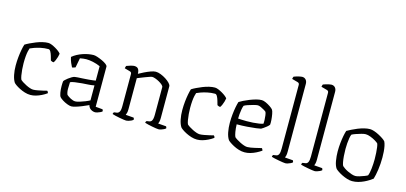

<svg xmlns="http://www.w3.org/2000/svg" viewBox="-68 -1272 3700 1748"><g transform="rotate(15 1782.0 -398.0)"><path d="M259 0Q232 0 205 -8.5Q178 -17 154.5 -29Q131 -41 115 -52.5Q99 -64 94 -71Q78 -96 69.5 -137Q61 -178 61 -225Q61 -267 65 -305Q69 -343 75 -374.5Q81 -406 88 -428Q105 -439 130 -451Q155 -463 183.5 -474.5Q212 -486 241.5 -493Q271 -500 296 -500Q310 -500 328.5 -492.5Q347 -485 366 -474Q385 -463 399.5 -451.5Q414 -440 420 -431Q418 -417 413 -399.5Q408 -382 401 -366.5Q394 -351 387 -342Q378 -342 371 -345Q364 -348 359 -351Q354 -369 347.5 -391.5Q341 -414 332 -430Q323 -446 311 -446Q273 -446 239 -438.5Q205 -431 180 -422Q155 -413 143 -407Q139 -397 134.5 -377Q130 -357 127.5 -328.5Q125 -300 125 -263Q125 -236 127.5 -205.5Q130 -175 134.5 -149.5Q139 -124 145 -112Q153 -104 168.5 -94Q184 -84 203 -74.5Q222 -65 240 -59Q258 -53 271 -53Q288 -53 314 -58Q340 -63 364 -68.5Q388 -74 398 -77Q400 -75 404 -70.5Q408 -66 409 -56Q387 -40 361.5 -27.5Q336 -15 310 -7.5Q284 0 259 0Z M646 4Q630 4 605.5 -5.5Q581 -15 560 -28.5Q539 -42 531 -52Q523 -62 518 -90.5Q513 -119 513 -152Q513 -164 513.5 -175Q514 -186 515 -196Q515 -200 525 -210Q535 -220 550 -231.5Q565 -243 580.5 -252Q596 -261 607 -263Q618 -265 635 -266Q652 -267 674 -268Q688 -269 705 -270Q722 -271 739.5 -272.5Q757 -274 773 -276Q789 -278 801 -280V-416Q767 -431 732 -438.5Q697 -446 668 -446Q654 -446 639 -444Q624 -442 609 -439L592 -349Q588 -348 580 -344.5Q572 -341 561 -340Q553 -355 543 -378Q533 -401 527 -430Q547 -447 571.5 -460Q596 -473 622.5 -482Q649 -491 675 -495.5Q701 -500 723 -500Q737 -500 759.5 -492.5Q782 -485 806 -474Q830 -463 846 -450.5Q862 -438 862 -428V-50L928 -44Q930 -42 932 -36.5Q934 -31 934 -26Q929 -20 916 -14Q903 -8 890 -4Q877 0 868 0Q856 0 841.5 -5.5Q827 -11 816.5 -22.5Q806 -34 803 -50Q773 -36 742 -23.5Q711 -11 685.5 -3.5Q660 4 646 4ZM669 -49Q683 -49 708 -56.5Q733 -64 759 -74.5Q785 -85 801 -94V-235Q771 -229 746 -228Q721 -227 686 -224Q651 -221 620 -216.5Q589 -212 578 -205Q576 -177 576 -143.5Q576 -110 586 -88Q600 -75 624.5 -62Q649 -49 669 -49Z M1162 0Q1155 0 1137.5 -2.5Q1120 -5 1098.5 -9Q1077 -13 1058 -17.5Q1039 -22 1028 -26Q1028 -32 1031 -37.5Q1034 -43 1035 -44L1062 -48Q1076 -50 1085.5 -64.5Q1095 -79 1095 -119V-420Q1095 -428 1091.5 -434Q1088 -440 1077 -443L1027 -457Q1029 -466 1030 -470.5Q1031 -475 1034 -481Q1048 -487 1071.5 -493.5Q1095 -500 1105 -500Q1133 -500 1144 -484Q1155 -468 1155 -439Q1176 -451 1204.5 -465Q1233 -479 1261.5 -489.5Q1290 -500 1309 -500Q1330 -500 1356 -490Q1382 -480 1406 -464.5Q1430 -449 1445.5 -432.5Q1461 -416 1461 -403V-105Q1461 -83 1457.5 -69Q1454 -55 1451 -50L1527 -44Q1530 -40 1531.5 -35.5Q1533 -31 1533 -26Q1527 -20 1515 -14Q1503 -8 1490 -4Q1477 0 1467 0Q1459 0 1442 -2.5Q1425 -5 1404.5 -9Q1384 -13 1365 -17.5Q1346 -22 1335 -26Q1335 -32 1337.5 -36.5Q1340 -41 1343 -44L1369 -48Q1380 -50 1387 -57.5Q1394 -65 1397.5 -80.5Q1401 -96 1401 -119V-379Q1401 -389 1388 -400.5Q1375 -412 1356.5 -422.5Q1338 -433 1319.5 -439.5Q1301 -446 1290 -446Q1283 -446 1265 -440Q1247 -434 1225 -425.5Q1203 -417 1184 -409.5Q1165 -402 1156 -398V-105Q1156 -83 1152 -69Q1148 -55 1145 -50L1221 -44Q1224 -40 1225.5 -35.5Q1227 -31 1227 -26Q1221 -19 1208.5 -13Q1196 -7 1183 -3.5Q1170 0 1162 0Z M1829 0Q1802 0 1775 -8.5Q1748 -17 1724.5 -29Q1701 -41 1685 -52.5Q1669 -64 1664 -71Q1648 -96 1639.5 -137Q1631 -178 1631 -225Q1631 -267 1635 -305Q1639 -343 1645 -374.5Q1651 -406 1658 -428Q1675 -439 1700 -451Q1725 -463 1753.5 -474.5Q1782 -486 1811.5 -493Q1841 -500 1866 -500Q1880 -500 1898.5 -492.5Q1917 -485 1936 -474Q1955 -463 1969.5 -451.5Q1984 -440 1990 -431Q1988 -417 1983 -399.5Q1978 -382 1971 -366.5Q1964 -351 1957 -342Q1948 -342 1941 -345Q1934 -348 1929 -351Q1924 -369 1917.5 -391.5Q1911 -414 1902 -430Q1893 -446 1881 -446Q1843 -446 1809 -438.5Q1775 -431 1750 -422Q1725 -413 1713 -407Q1709 -397 1704.5 -377Q1700 -357 1697.5 -328.5Q1695 -300 1695 -263Q1695 -236 1697.5 -205.5Q1700 -175 1704.5 -149.5Q1709 -124 1715 -112Q1723 -104 1738.5 -94Q1754 -84 1773 -74.5Q1792 -65 1810 -59Q1828 -53 1841 -53Q1858 -53 1884 -58Q1910 -63 1934 -68.5Q1958 -74 1968 -77Q1970 -75 1974 -70.5Q1978 -66 1979 -56Q1957 -40 1931.5 -27.5Q1906 -15 1880 -7.5Q1854 0 1829 0Z M2277 0Q2250 0 2222.5 -8.5Q2195 -17 2171.5 -29.5Q2148 -42 2132 -53.5Q2116 -65 2112 -71Q2095 -97 2087 -138.5Q2079 -180 2079 -225Q2079 -267 2083 -305Q2087 -343 2093 -374.5Q2099 -406 2106 -428Q2120 -437 2144 -449Q2168 -461 2197 -472.5Q2226 -484 2255 -492Q2284 -500 2308 -500Q2324 -500 2347 -489.5Q2370 -479 2390.5 -465Q2411 -451 2419 -440Q2426 -429 2431 -402.5Q2436 -376 2438 -348Q2440 -320 2438 -303Q2430 -292 2416 -280.5Q2402 -269 2388.5 -260Q2375 -251 2368 -247Q2358 -244 2323.5 -239.5Q2289 -235 2241 -231.5Q2193 -228 2143 -228Q2144 -189 2149.5 -157.5Q2155 -126 2162 -112Q2170 -104 2186 -94Q2202 -84 2221 -74.5Q2240 -65 2258 -59Q2276 -53 2289 -53Q2302 -53 2320.5 -56Q2339 -59 2358.5 -63.5Q2378 -68 2394.5 -72Q2411 -76 2420 -78Q2424 -76 2427.5 -68.5Q2431 -61 2432 -57Q2409 -41 2383 -28Q2357 -15 2330 -7.5Q2303 0 2277 0ZM2223 -279Q2253 -279 2283 -281Q2313 -283 2338 -287Q2363 -291 2377 -296Q2379 -312 2378 -333.5Q2377 -355 2374.5 -374.5Q2372 -394 2367 -405Q2363 -410 2347.5 -419.5Q2332 -429 2314.5 -437Q2297 -445 2285 -445Q2273 -445 2246.5 -438Q2220 -431 2195 -422.5Q2170 -414 2160 -407Q2154 -392 2150 -369.5Q2146 -347 2144 -323.5Q2142 -300 2142 -282Q2156 -281 2177.5 -280Q2199 -279 2223 -279Z M2662 0Q2655 0 2637.5 -2.5Q2620 -5 2599 -9Q2578 -13 2559 -17Q2540 -21 2529 -25Q2529 -33 2532 -38Q2535 -43 2536 -44L2563 -48Q2580 -50 2588 -67Q2596 -84 2596 -119V-720Q2596 -728 2592.5 -734Q2589 -740 2578 -743L2524 -758Q2525 -766 2527.5 -772Q2530 -778 2531 -781Q2541 -785 2556 -789.5Q2571 -794 2585.5 -797Q2600 -800 2607 -800Q2630 -800 2643 -785Q2656 -770 2656 -746V-105Q2656 -84 2652.5 -69.5Q2649 -55 2646 -50L2722 -44Q2724 -41 2726 -36Q2728 -31 2728 -26Q2722 -20 2710 -14Q2698 -8 2684.5 -4Q2671 0 2662 0Z M2938 0Q2931 0 2913.5 -2.5Q2896 -5 2875 -9Q2854 -13 2835 -17Q2816 -21 2805 -25Q2805 -33 2808 -38Q2811 -43 2812 -44L2839 -48Q2856 -50 2864 -67Q2872 -84 2872 -119V-720Q2872 -728 2868.5 -734Q2865 -740 2854 -743L2800 -758Q2801 -766 2803.5 -772Q2806 -778 2807 -781Q2817 -785 2832 -789.5Q2847 -794 2861.5 -797Q2876 -800 2883 -800Q2906 -800 2919 -785Q2932 -770 2932 -746V-105Q2932 -84 2928.5 -69.5Q2925 -55 2922 -50L2998 -44Q3000 -41 3002 -36Q3004 -31 3004 -26Q2998 -20 2986 -14Q2974 -8 2960.5 -4Q2947 0 2938 0Z M3291 0Q3269 0 3243.5 -8Q3218 -16 3194.5 -27.5Q3171 -39 3153.5 -51Q3136 -63 3128 -71Q3110 -96 3102.5 -140.5Q3095 -185 3095 -228Q3095 -269 3099 -307Q3103 -345 3109 -376Q3115 -407 3122 -428Q3138 -437 3162.5 -449.5Q3187 -462 3215.5 -473.5Q3244 -485 3273.5 -492.5Q3303 -500 3328 -500Q3345 -500 3367.5 -492.5Q3390 -485 3413 -473Q3436 -461 3454.5 -448.5Q3473 -436 3481 -426Q3489 -410 3494 -385.5Q3499 -361 3501 -333.5Q3503 -306 3503 -279Q3503 -219 3495 -163.5Q3487 -108 3476 -73Q3463 -63 3443.5 -50.5Q3424 -38 3399.5 -26.5Q3375 -15 3347.5 -7.5Q3320 0 3291 0ZM3308 -53Q3322 -53 3345.5 -60Q3369 -67 3390.5 -75.5Q3412 -84 3419 -89Q3429 -112 3434 -157Q3439 -202 3439 -246Q3439 -277 3437 -306Q3435 -335 3432 -357.5Q3429 -380 3424 -391Q3417 -399 3395.5 -412Q3374 -425 3348 -435Q3322 -445 3302 -445Q3287 -445 3261.5 -438Q3236 -431 3212 -422.5Q3188 -414 3176 -407Q3170 -395 3166 -371.5Q3162 -348 3160 -321Q3158 -294 3158 -268Q3158 -234 3160.5 -202Q3163 -170 3167.5 -146Q3172 -122 3178 -112Q3185 -105 3200 -94.5Q3215 -84 3234 -75Q3253 -66 3272.5 -59.5Q3292 -53 3308 -53Z"/></g></svg>

Font: Texturina Medium 12pt Thin
Style: Regular
Weight: 250
Version: Version 1.002